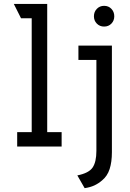

<svg xmlns="http://www.w3.org/2000/svg" viewBox="-20 -742 656 972"><path d="M67 0V-73H140.5V-649.5H86.5L50 -722H219V-73H292V0ZM408.5 210.5 371.5 146Q429.5 134.5 448.8 106.2Q468 78 468 21.5V-438.5H377V-511H546.5V29Q546.5 78 535 113.8Q523.5 149.5 496.5 171.5Q478.5 187 457.5 196.8Q436.5 206.5 408.5 210.5ZM507 -607.5Q485 -607.5 470.2 -622.5Q455.5 -637.5 455.5 -659.5Q455.5 -682 470.2 -697.2Q485 -712.5 507 -712.5Q529.5 -712.5 544 -697.2Q558.5 -682 558.5 -659.5Q558.5 -637.5 544 -622.5Q529.5 -607.5 507 -607.5Z"/></svg>

Font: Overpass Mono
Style: Regular
Weight: 400
Designer: Delve Withrington, Dave Bailey
Foundry: Delve Fonts LLC
Version: Version 4.000